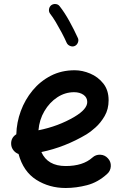

<svg xmlns="http://www.w3.org/2000/svg" viewBox="-20 -897 622 965"><path d="M518.6 -22.9Q472.2 19.5 417.5 33.7Q362.8 47.9 310.1 47.9Q227.5 47.9 162.4 6.6Q97.2 -34.7 73.2 -123Q58.1 -128.4 47.6 -141.6Q37.1 -154.8 36.1 -171.9Q34.2 -204.6 62 -222.2Q63.5 -281.7 84.5 -338.9Q105.5 -396 143.8 -442.4Q182.1 -488.8 235.6 -516.4Q289.1 -543.9 355.5 -543.9Q394 -543.9 433.3 -527.3Q472.7 -510.7 499.3 -477.3Q525.9 -443.8 525.9 -393.1Q525.9 -348.1 505.9 -313.7Q485.8 -279.3 459.7 -256.1Q433.6 -232.9 415.5 -222.2Q306.6 -157.2 188 -132.8Q219.2 -62.5 310.1 -62.5Q397 -62.5 444.3 -105Q461.4 -120.6 484.4 -119.4Q507.3 -118.2 522.5 -101.1Q538.1 -84.5 536.9 -61.3Q535.6 -38.1 518.6 -22.9ZM352.5 -433.6Q307.1 -433.6 268.1 -408Q229 -382.3 203.4 -338.9Q177.7 -295.4 173.3 -242.2Q222.7 -252 268.3 -269Q314 -286.1 354.5 -310.1Q418.5 -348.1 418.5 -384.3Q418.5 -407.2 399.7 -420.4Q380.9 -433.6 352.5 -433.6ZM237.3 -870.6Q247.1 -877.9 259.8 -876.7Q272.5 -875.5 279.8 -865.7Q304.2 -835 328.9 -790.3Q353.5 -745.6 371.1 -706.5Q376.5 -695.8 371.6 -683.3Q366.7 -670.9 356 -666Q345.2 -661.1 333 -665.8Q320.8 -670.4 315.4 -681.2Q304.7 -705.6 290 -733.2Q275.4 -760.7 260.3 -786.1Q245.1 -811.5 231.9 -828.1Q224.6 -837.9 226.3 -850.3Q228 -862.8 237.3 -870.6Z"/></svg>

Font: Mikhak-FD SemiBold
Style: Regular
Weight: 600
Designer: Amin Abedi
Version: Version 3.2